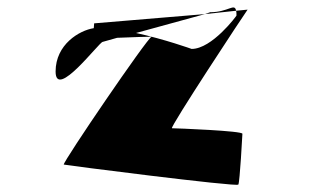

<svg xmlns="http://www.w3.org/2000/svg" viewBox="-20 -815 851 518"><path d="M130 -622C130 -544 248 -702 257 -702L296 -713C338 -715 384 -716 389 -716C377 -712 150 -379 152 -371C152 -370 620 -310 623 -317C627 -323 634 -453 634 -454C636 -462 454 -469 444 -469C436 -469 643 -783 648 -789L617 -786C618 -783 618 -778 618 -773C618 -772 552 -683 497 -683C497 -683 425 -709 347 -726L533 -777L234 -752L233 -739C194 -733 130 -695 130 -622ZM533 -777 617 -786C613 -808 596 -782 547 -782Z"/></svg>

Font: Ampere
Style: Ext
Weight: 400
Version: Version 1